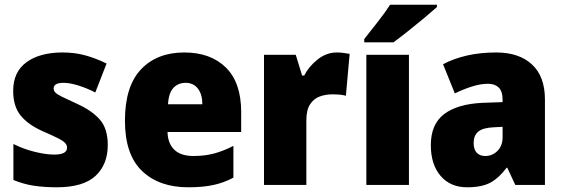

<svg xmlns="http://www.w3.org/2000/svg" viewBox="-20 -786 2395 816"><path d="M438 -170Q438 -87 386 -38.5Q334 10 221 10Q169 10 125 3.5Q81 -3 37 -21V-174Q81 -152 128.5 -140.5Q176 -129 210 -129Q265 -129 265 -158Q265 -169 257 -178Q249 -187 226.5 -198.5Q204 -210 160 -229Q98 -257 67 -296Q36 -335 36 -400Q36 -480 92.5 -521.5Q149 -563 246 -563Q297 -563 341.5 -551Q386 -539 433 -516L385 -393Q350 -411 313.5 -422.5Q277 -434 250 -434Q208 -434 208 -410Q208 -400 215.5 -392.5Q223 -385 244 -374.5Q265 -364 307 -345Q371 -316 404.5 -277.5Q438 -239 438 -170Z M763 -563Q875 -563 940 -499Q1005 -435 1005 -310V-225H692Q693 -177 720.5 -150Q748 -123 803 -123Q850 -123 889.5 -133.5Q929 -144 972 -166V-31Q933 -10 888 0Q843 10 780 10Q656 10 583.5 -59.5Q511 -129 511 -273Q511 -419 579 -491Q647 -563 763 -563ZM769 -434Q738 -434 717.5 -413Q697 -392 694 -343H840Q840 -385 821 -409.5Q802 -434 769 -434Z M1412 -563Q1426 -563 1440.5 -561Q1455 -559 1466 -557L1450 -379Q1440 -382 1426.5 -383.5Q1413 -385 1391 -385Q1364 -385 1339 -376Q1314 -367 1298 -343Q1282 -319 1282 -274V0H1102V-553H1237L1264 -465H1273Q1292 -503 1329.5 -533Q1367 -563 1412 -563Z M1718 0H1537V-553H1718ZM1837 -756Q1817 -738 1783.5 -710Q1750 -682 1714 -653.5Q1678 -625 1652 -606H1528V-620Q1553 -652 1585 -692.5Q1617 -733 1638 -766H1837Z M2089 -563Q2186 -563 2241 -512Q2296 -461 2296 -363V0H2170L2136 -73H2133Q2101 -30 2064.5 -10Q2028 10 1965 10Q1894 10 1852.5 -38.5Q1811 -87 1811 -169Q1811 -258 1867.5 -301Q1924 -344 2031 -349L2116 -352V-362Q2116 -398 2099.5 -414Q2083 -430 2054 -430Q2024 -430 1988 -419Q1952 -408 1913 -389L1863 -513Q1908 -537 1964.5 -550Q2021 -563 2089 -563ZM2078 -245Q2032 -243 2012.5 -226.5Q1993 -210 1993 -179Q1993 -150 2006.5 -136.5Q2020 -123 2042 -123Q2073 -123 2094.5 -145Q2116 -167 2116 -202V-247Z"/></svg>

Font: Noto Sans Lao UI SemCond Blk
Style: Regular
Weight: 900
Width: 4
Designer: Monotype Design Team
Foundry: Monotype Imaging Inc.
Version: Version 2.000; ttfautohint (v1.8.4.7-5d5b)